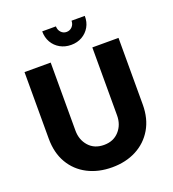

<svg xmlns="http://www.w3.org/2000/svg" viewBox="-159 -1012 1030 1144"><g transform="rotate(-20 356.0 -440.0)"><path d="M356 12Q269 12 201.5 -23Q134 -58 96 -123Q58 -188 58 -278V-700H224V-269Q224 -210 259.5 -170Q295 -130 356 -130Q416 -130 452 -170Q488 -210 488 -269V-700H654V-278Q654 -188 615.5 -123Q577 -58 510 -23Q443 12 356 12ZM376 -757Q337 -757 306 -774.5Q275 -792 257.5 -822.5Q240 -853 240 -892H327Q327 -870 341 -854.5Q355 -839 376 -839Q397 -839 411.5 -854Q426 -869 426 -892H510Q511 -853 493.5 -822.5Q476 -792 445.5 -774.5Q415 -757 376 -757Z"/></g></svg>

Font: MuseoModerno
Style: Bold
Weight: 700
Designer: Pablo Cosgaya, Héctor Gatti, Marcela Romero, and the Authors of The MuseoModerno Project.
Foundry: Omnibus-Type Team
Version: Version 1.001